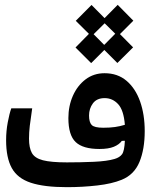

<svg xmlns="http://www.w3.org/2000/svg" viewBox="-20 -775 626 798"><path d="M258.3 2.9Q163.6 2.9 108.2 -15.4Q52.7 -33.7 29.1 -76.4Q5.4 -119.1 5.4 -192.4Q5.4 -230 12.2 -266.4Q19 -302.7 26.9 -324.7H113.8Q106.9 -278.8 103.8 -252Q100.6 -225.1 100.6 -198.7Q100.6 -160.6 112.5 -139.2Q124.5 -117.7 158.4 -108.9Q192.4 -100.1 258.3 -100.1Q314.5 -100.1 369.6 -102.5Q424.8 -105 456.1 -114.3Q477.5 -120.6 487.3 -134Q497.1 -147.5 499 -189.9L486.3 -189.5Q475.6 -174.3 453.1 -165Q430.7 -155.8 393.1 -155.8Q324.7 -155.8 294.4 -184.6Q264.2 -213.4 264.2 -284.2Q264.2 -334.5 283 -377Q301.8 -419.4 335.7 -445.1Q369.6 -470.7 414.6 -470.7Q468.8 -470.7 505.9 -439.2Q543 -407.7 562.3 -353.3Q581.5 -298.8 581.5 -230Q581.5 -154.8 559.6 -101.8Q537.6 -48.8 485.8 -27.8Q445.3 -11.2 384.5 -4.2Q323.7 2.9 258.3 2.9ZM499 -256.3Q494.1 -317.4 470.9 -342.3Q447.8 -367.2 415 -367.2Q382.3 -367.2 366.2 -345.5Q350.1 -323.7 350.1 -294.9Q350.1 -267.1 361.1 -255.6Q372.1 -244.1 409.2 -244.1Q437.5 -244.1 458 -247.1Q478.5 -250 499 -256.3ZM358.9 -512.7 293.9 -577.6 349.6 -634.3 294.9 -688.5 360.4 -754.4 414.6 -699.7 469.2 -754.9 534.2 -689 478.5 -633.3 533.2 -578.1 467.8 -513.2 413.6 -567.4ZM413.1 -588.4 459 -634.8 415 -678.2 369.1 -632.8Z"/></svg>

Font: CaskaydiaMono NF
Style: Regular
Weight: 400
Designer: Aaron Bell
Foundry: Saja Typeworks
Version: Version 2111.001; ttfautohint (v1.8.4);Nerd Fonts 3.1.1